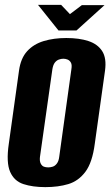

<svg xmlns="http://www.w3.org/2000/svg" viewBox="-20 -756 453 788"><path d="M166 12Q114 12 76 -0.5Q38 -13 21.5 -51Q5 -89 16 -165L58 -466Q65 -517 91.5 -546Q118 -575 159.5 -587.5Q201 -600 252 -600Q305 -600 343 -587.5Q381 -575 399.5 -546Q418 -517 411 -466L369 -166Q359 -89 330.5 -51Q302 -13 260.5 -0.5Q219 12 166 12ZM178 -69Q187 -69 196.5 -72Q206 -75 213.5 -85Q221 -95 223 -112L273 -472Q276 -490 271 -499Q266 -508 257.5 -511.5Q249 -515 240 -515Q231 -515 221.5 -511.5Q212 -508 205 -499Q198 -490 195 -472L144 -112Q142 -95 147 -85Q152 -75 160 -72Q168 -69 178 -69ZM220 -631 136 -736H231L267 -698L316 -735H409L294 -631Z"/></svg>

Font: Alumni Sans Thin ExtraBold
Style: Italic
Weight: 800
Italic angle: -8°
Version: Version 1.016